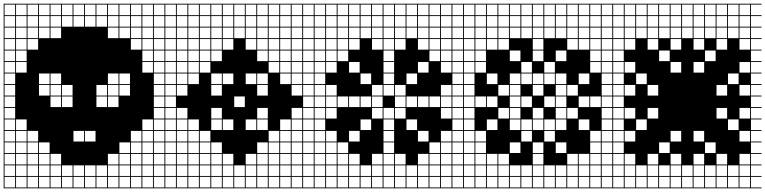

<svg xmlns="http://www.w3.org/2000/svg" viewBox="-20 -900 4165 1045"><path d="M0 125V-879.8H875V-875H817.3V-817.3H875V-812.5H817.3V-754.8H875V-750H817.3V-692.3H875V-687.5H817.3V-629.8H875V-625H817.3V-567.3H875V-562.5H817.3V-504.8H875V-500H817.3V-442.3H875V-437.5H817.3V-379.8H875V-375H817.3V-317.3H875V-312.5H817.3V-254.8H875V-250H817.3V-192.3H875V-187.5H817.3V-129.8H875V-125H817.3V-67.3H875V-62.5H817.3V-4.8H875V0H817.3V57.7H875V62.5H817.3V120.2H875V125ZM754.8 -817.3H812.5V-875H754.8ZM567.3 -817.3H625V-875H567.3ZM317.3 -817.3H375V-875H317.3ZM254.8 -817.3H312.5V-875H254.8ZM379.8 -817.3H437.5V-875H379.8ZM192.3 -817.3H250V-875H192.3ZM692.3 -817.3H750V-875H692.3ZM442.3 -817.3H500V-875H442.3ZM504.8 -817.3H562.5V-875H504.8ZM129.8 -817.3H187.5V-875H129.8ZM67.3 -817.3H125V-875H67.3ZM629.8 -817.3H687.5V-875H629.8ZM4.8 -817.3H62.5V-875H4.8ZM754.8 -754.8H812.5V-812.5H754.8ZM129.8 -754.8H187.5V-812.5H129.8ZM4.8 -754.8H62.5V-812.5H4.8ZM317.3 -754.8H375V-812.5H317.3ZM254.8 -754.8H312.5V-812.5H254.8ZM379.8 -754.8H437.5V-812.5H379.8ZM629.8 -754.8H687.5V-812.5H629.8ZM442.3 -754.8H500V-812.5H442.3ZM192.3 -754.8H250V-812.5H192.3ZM692.3 -754.8H750V-812.5H692.3ZM504.8 -754.8H562.5V-812.5H504.8ZM567.3 -754.8H625V-812.5H567.3ZM67.3 -754.8H125V-812.5H67.3ZM67.3 -692.3H125V-750H67.3ZM567.3 -692.3H625V-750H567.3ZM129.8 -692.3H187.5V-750H129.8ZM4.8 -692.3H62.5V-750H4.8ZM754.8 -692.3H812.5V-750H754.8ZM692.3 -692.3H750V-750H692.3ZM254.8 -692.3H312.5V-750H254.8ZM192.3 -692.3H250V-750H192.3ZM629.8 -692.3H687.5V-750H629.8ZM67.3 -629.8H125V-687.5H67.3ZM4.8 -629.8H62.5V-687.5H4.8ZM129.8 -629.8H187.5V-687.5H129.8ZM754.8 -629.8H812.5V-687.5H754.8ZM692.3 -629.8H750V-687.5H692.3ZM67.3 -567.3H125V-625H67.3ZM4.8 -567.3H62.5V-625H4.8ZM754.8 -567.3H812.5V-625H754.8ZM67.3 -504.8H125V-562.5H67.3ZM754.8 -504.8H812.5V-562.5H754.8ZM4.8 -504.8H62.5V-562.5H4.8ZM4.8 -442.3H62.5V-500H4.8ZM567.3 -442.3H625V-500H567.3ZM192.3 -442.3H250V-500H192.3ZM629.8 -442.3H687.5V-500H629.8ZM254.8 -442.3H312.5V-500H254.8ZM254.8 -379.8H312.5V-437.5H254.8ZM192.3 -379.8H250V-437.5H192.3ZM629.8 -379.8H687.5V-437.5H629.8ZM504.8 -379.8H562.5V-437.5H504.8ZM4.8 -379.8H62.5V-437.5H4.8ZM567.3 -379.8H625V-437.5H567.3ZM317.3 -379.8H375V-437.5H317.3ZM317.3 -317.3H375V-375H317.3ZM254.8 -317.3H312.5V-375H254.8ZM504.8 -317.3H562.5V-375H504.8ZM4.8 -317.3H62.5V-375H4.8ZM567.3 -317.3H625V-375H567.3ZM4.8 -254.8H62.5V-312.5H4.8ZM67.3 -192.3H125V-250H67.3ZM754.8 -192.3H812.5V-250H754.8ZM4.8 -192.3H62.5V-250H4.8ZM4.8 -129.8H62.5V-187.5H4.8ZM379.8 -129.8H437.5V-187.5H379.8ZM754.8 -129.8H812.5V-187.5H754.8ZM442.3 -129.8H500V-187.5H442.3ZM67.3 -129.8H125V-187.5H67.3ZM692.3 -129.8H750V-187.5H692.3ZM129.8 -129.8H187.5V-187.5H129.8ZM629.8 -67.3H687.5V-125H629.8ZM4.8 -67.3H62.5V-125H4.8ZM754.8 -67.3H812.5V-125H754.8ZM192.3 -67.3H250V-125H192.3ZM67.3 -67.3H125V-125H67.3ZM692.3 -67.3H750V-125H692.3ZM129.8 -67.3H187.5V-125H129.8ZM567.3 -4.8H625V-62.5H567.3ZM692.3 -4.8H750V-62.5H692.3ZM129.8 -4.8H187.5V-62.5H129.8ZM67.3 -4.8H125V-62.5H67.3ZM312.5 -62.5H254.8V-4.8H312.5ZM754.8 -4.8H812.5V-62.5H754.8ZM4.8 -4.8H62.5V-62.5H4.8ZM629.8 -4.8H687.5V-62.5H629.8ZM192.3 -4.8H250V-62.5H192.3ZM317.3 57.7H375V0H317.3ZM129.8 57.7H187.5V0H129.8ZM67.3 57.7H125V0H67.3ZM692.3 57.7H750V0H692.3ZM567.3 57.7H625V0H567.3ZM192.3 57.7H250V0H192.3ZM504.8 57.7H562.5V0H504.8ZM754.8 57.7H812.5V0H754.8ZM442.3 57.7H500V0H442.3ZM254.8 57.7H312.5V0H254.8ZM379.8 57.7H437.5V0H379.8ZM4.8 57.7H62.5V0H4.8ZM629.8 57.7H687.5V0H629.8ZM629.8 120.2H687.5V62.5H629.8ZM129.8 120.2H187.5V62.5H129.8ZM692.3 120.2H750V62.5H692.3ZM567.3 120.2H625V62.5H567.3ZM192.3 120.2H250V62.5H192.3ZM67.3 120.2H125V62.5H67.3ZM504.8 120.2H562.5V62.5H504.8ZM754.8 120.2H812.5V62.5H754.8ZM254.8 120.2H312.5V62.5H254.8ZM442.3 120.2H500V62.5H442.3ZM379.8 120.2H437.5V62.5H379.8ZM317.3 120.2H375V62.5H317.3ZM4.8 120.2H62.5V62.5H4.8Z M875 125V-879.8H1687.5V-875H1629.8V-817.3H1687.5V-812.5H1629.8V-754.8H1687.5V-750H1629.8V-692.3H1687.5V-687.5H1629.8V-629.8H1687.5V-625H1629.8V-567.3H1687.5V-562.5H1629.8V-504.8H1687.5V-500H1629.8V-442.3H1687.5V-437.5H1629.8V-379.8H1687.5V-375H1629.8V-317.3H1687.5V-312.5H1629.8V-254.8H1687.5V-250H1629.8V-192.3H1687.5V-187.5H1629.8V-129.8H1687.5V-125H1629.8V-67.3H1687.5V-62.5H1629.8V-4.8H1687.5V0H1629.8V57.7H1687.5V62.5H1629.8V120.2H1687.5V125ZM1567.3 -817.3H1625V-875H1567.3ZM1379.8 -817.3H1437.5V-875H1379.8ZM1004.8 -817.3H1062.5V-875H1004.8ZM1192.3 -817.3H1250V-875H1192.3ZM1442.3 -817.3H1500V-875H1442.3ZM942.3 -817.3H1000V-875H942.3ZM1067.3 -817.3H1125V-875H1067.3ZM1317.3 -817.3H1375V-875H1317.3ZM1504.8 -817.3H1562.5V-875H1504.8ZM1254.8 -817.3H1312.5V-875H1254.8ZM1129.8 -817.3H1187.5V-875H1129.8ZM879.8 -817.3H937.5V-875H879.8ZM1317.3 -754.8H1375V-812.5H1317.3ZM1379.8 -754.8H1437.5V-812.5H1379.8ZM879.8 -754.8H937.5V-812.5H879.8ZM1129.8 -754.8H1187.5V-812.5H1129.8ZM1254.8 -754.8H1312.5V-812.5H1254.8ZM1504.8 -754.8H1562.5V-812.5H1504.8ZM1567.3 -754.8H1625V-812.5H1567.3ZM1004.8 -754.8H1062.5V-812.5H1004.8ZM1067.3 -754.8H1125V-812.5H1067.3ZM1442.3 -754.8H1500V-812.5H1442.3ZM1192.3 -754.8H1250V-812.5H1192.3ZM942.3 -754.8H1000V-812.5H942.3ZM1192.3 -692.3H1250V-750H1192.3ZM1254.8 -692.3H1312.5V-750H1254.8ZM942.3 -692.3H1000V-750H942.3ZM1317.3 -692.3H1375V-750H1317.3ZM1442.3 -692.3H1500V-750H1442.3ZM1129.8 -692.3H1187.5V-750H1129.8ZM1067.3 -692.3H1125V-750H1067.3ZM1004.8 -692.3H1062.5V-750H1004.8ZM1567.3 -692.3H1625V-750H1567.3ZM1504.8 -692.3H1562.5V-750H1504.8ZM879.8 -692.3H937.5V-750H879.8ZM1379.8 -692.3H1437.5V-750H1379.8ZM1192.3 -629.8H1250V-687.5H1192.3ZM942.3 -629.8H1000V-687.5H942.3ZM879.8 -629.8H937.5V-687.5H879.8ZM1317.3 -629.8H1375V-687.5H1317.3ZM1129.8 -629.8H1187.5V-687.5H1129.8ZM1442.3 -629.8H1500V-687.5H1442.3ZM1067.3 -629.8H1125V-687.5H1067.3ZM1567.3 -629.8H1625V-687.5H1567.3ZM1379.8 -629.8H1437.5V-687.5H1379.8ZM1004.8 -629.8H1062.5V-687.5H1004.8ZM1504.8 -629.8H1562.5V-687.5H1504.8ZM1004.8 -567.3H1062.5V-625H1004.8ZM1379.8 -567.3H1437.5V-625H1379.8ZM1067.3 -567.3H1125V-625H1067.3ZM1442.3 -567.3H1500V-625H1442.3ZM942.3 -567.3H1000V-625H942.3ZM1129.8 -567.3H1187.5V-625H1129.8ZM1504.8 -567.3H1562.5V-625H1504.8ZM879.8 -567.3H937.5V-625H879.8ZM1567.3 -567.3H1625V-625H1567.3ZM1067.3 -504.8H1125V-562.5H1067.3ZM1442.3 -504.8H1500V-562.5H1442.3ZM942.3 -504.8H1000V-562.5H942.3ZM1504.8 -504.8H1562.5V-562.5H1504.8ZM879.8 -504.8H937.5V-562.5H879.8ZM1567.3 -504.8H1625V-562.5H1567.3ZM1004.8 -504.8H1062.5V-562.5H1004.8ZM1004.8 -442.3H1062.5V-500H1004.8ZM1379.8 -442.3H1437.5V-500H1379.8ZM942.3 -442.3H1000V-500H942.3ZM1504.8 -442.3H1562.5V-500H1504.8ZM1129.8 -442.3H1187.5V-500H1129.8ZM1317.3 -442.3H1375V-500H1317.3ZM879.8 -442.3H937.5V-500H879.8ZM1192.3 -442.3H1250V-500H1192.3ZM1567.3 -442.3H1625V-500H1567.3ZM1379.8 -379.8H1437.5V-437.5H1379.8ZM942.3 -379.8H1000V-437.5H942.3ZM1129.8 -379.8H1187.5V-437.5H1129.8ZM879.8 -379.8H937.5V-437.5H879.8ZM1567.3 -379.8H1625V-437.5H1567.3ZM937.5 -375H879.8V-317.3H937.5ZM1254.8 -317.3H1312.5V-375H1254.8ZM879.8 -254.8H937.5V-312.5H879.8ZM1567.3 -254.8H1625V-312.5H1567.3ZM942.3 -254.8H1000V-312.5H942.3ZM1129.8 -254.8H1187.5V-312.5H1129.8ZM1379.8 -254.8H1437.5V-312.5H1379.8ZM1192.3 -192.3H1250V-250H1192.3ZM879.8 -192.3H937.5V-250H879.8ZM1567.3 -192.3H1625V-250H1567.3ZM942.3 -192.3H1000V-250H942.3ZM1317.3 -192.3H1375V-250H1317.3ZM1504.8 -192.3H1562.5V-250H1504.8ZM1129.8 -192.3H1187.5V-250H1129.8ZM1004.8 -192.3H1062.5V-250H1004.8ZM1379.8 -192.3H1437.5V-250H1379.8ZM1004.8 -129.8H1062.5V-187.5H1004.8ZM879.8 -129.8H937.5V-187.5H879.8ZM1567.3 -129.8H1625V-187.5H1567.3ZM1067.3 -129.8H1125V-187.5H1067.3ZM942.3 -129.8H1000V-187.5H942.3ZM1504.8 -129.8H1562.5V-187.5H1504.8ZM1442.3 -129.8H1500V-187.5H1442.3ZM1504.8 -67.3H1562.5V-125H1504.8ZM1379.8 -67.3H1437.5V-125H1379.8ZM879.8 -67.3H937.5V-125H879.8ZM1567.3 -67.3H1625V-125H1567.3ZM1067.3 -67.3H1125V-125H1067.3ZM942.3 -67.3H1000V-125H942.3ZM1004.8 -67.3H1062.5V-125H1004.8ZM1129.8 -67.3H1187.5V-125H1129.8ZM1442.3 -67.3H1500V-125H1442.3ZM1442.3 -4.8H1500V-62.5H1442.3ZM879.8 -4.8H937.5V-62.5H879.8ZM1129.8 -4.8H1187.5V-62.5H1129.8ZM1192.3 -4.8H1250V-62.5H1192.3ZM1004.8 -4.8H1062.5V-62.5H1004.8ZM1567.3 -4.8H1625V-62.5H1567.3ZM942.3 -4.8H1000V-62.5H942.3ZM1067.3 -4.8H1125V-62.5H1067.3ZM1317.3 -4.8H1375V-62.5H1317.3ZM1504.8 -4.8H1562.5V-62.5H1504.8ZM1379.8 -4.8H1437.5V-62.5H1379.8ZM942.3 57.7H1000V0H942.3ZM1504.8 57.7H1562.5V0H1504.8ZM1317.3 57.7H1375V0H1317.3ZM1067.3 57.7H1125V0H1067.3ZM1567.3 57.7H1625V0H1567.3ZM1004.8 57.7H1062.5V0H1004.8ZM1129.8 57.7H1187.5V0H1129.8ZM1192.3 57.7H1250V0H1192.3ZM1379.8 57.7H1437.5V0H1379.8ZM1442.3 57.7H1500V0H1442.3ZM879.8 57.7H937.5V0H879.8ZM1254.8 57.7H1312.5V0H1254.8ZM1192.3 120.2H1250V62.5H1192.3ZM1504.8 120.2H1562.5V62.5H1504.8ZM1004.8 120.2H1062.5V62.5H1004.8ZM1067.3 120.2H1125V62.5H1067.3ZM942.3 120.2H1000V62.5H942.3ZM1567.3 120.2H1625V62.5H1567.3ZM1129.8 120.2H1187.5V62.5H1129.8ZM1317.3 120.2H1375V62.5H1317.3ZM1442.3 120.2H1500V62.5H1442.3ZM1254.8 120.2H1312.5V62.5H1254.8ZM1379.8 120.2H1437.5V62.5H1379.8ZM879.8 120.2H937.5V62.5H879.8Z M1687.5 125V-879.8H2500V-875H2442.3V-817.3H2500V-812.5H2442.3V-754.8H2500V-750H2442.3V-692.3H2500V-687.5H2442.3V-629.8H2500V-625H2442.3V-567.3H2500V-562.5H2442.3V-504.8H2500V-500H2442.3V-442.3H2500V-437.5H2442.3V-379.8H2500V-375H2442.3V-317.3H2500V-312.5H2442.3V-254.8H2500V-250H2442.3V-192.3H2500V-187.5H2442.3V-129.8H2500V-125H2442.3V-67.3H2500V-62.5H2442.3V-4.8H2500V0H2442.3V57.7H2500V62.5H2442.3V120.2H2500V125ZM2004.8 -817.3H2062.5V-875H2004.8ZM2379.8 -817.3H2437.5V-875H2379.8ZM2317.3 -817.3H2375V-875H2317.3ZM1942.3 -817.3H2000V-875H1942.3ZM2254.8 -817.3H2312.5V-875H2254.8ZM1879.8 -817.3H1937.5V-875H1879.8ZM2067.3 -817.3H2125V-875H2067.3ZM1817.3 -817.3H1875V-875H1817.3ZM1692.3 -817.3H1750V-875H1692.3ZM2129.8 -817.3H2187.5V-875H2129.8ZM1754.8 -817.3H1812.5V-875H1754.8ZM2192.3 -817.3H2250V-875H2192.3ZM2317.3 -754.8H2375V-812.5H2317.3ZM2004.8 -754.8H2062.5V-812.5H2004.8ZM1942.3 -754.8H2000V-812.5H1942.3ZM2254.8 -754.8H2312.5V-812.5H2254.8ZM1879.8 -754.8H1937.5V-812.5H1879.8ZM2067.3 -754.8H2125V-812.5H2067.3ZM1817.3 -754.8H1875V-812.5H1817.3ZM1692.3 -754.8H1750V-812.5H1692.3ZM2379.8 -754.8H2437.5V-812.5H2379.8ZM2129.8 -754.8H2187.5V-812.5H2129.8ZM2192.3 -754.8H2250V-812.5H2192.3ZM1754.8 -754.8H1812.5V-812.5H1754.8ZM2129.8 -692.3H2187.5V-750H2129.8ZM1754.8 -692.3H1812.5V-750H1754.8ZM2192.3 -692.3H2250V-750H2192.3ZM2317.3 -692.3H2375V-750H2317.3ZM2379.8 -692.3H2437.5V-750H2379.8ZM2004.8 -692.3H2062.5V-750H2004.8ZM2254.8 -692.3H2312.5V-750H2254.8ZM1817.3 -692.3H1875V-750H1817.3ZM1692.3 -692.3H1750V-750H1692.3ZM1942.3 -692.3H2000V-750H1942.3ZM2067.3 -692.3H2125V-750H2067.3ZM1879.8 -692.3H1937.5V-750H1879.8ZM1879.8 -629.8H1937.5V-687.5H1879.8ZM1754.8 -629.8H1812.5V-687.5H1754.8ZM2254.8 -629.8H2312.5V-687.5H2254.8ZM2004.8 -629.8H2062.5V-687.5H2004.8ZM2317.3 -629.8H2375V-687.5H2317.3ZM1817.3 -629.8H1875V-687.5H1817.3ZM1692.3 -629.8H1750V-687.5H1692.3ZM2379.8 -629.8H2437.5V-687.5H2379.8ZM2129.8 -629.8H2187.5V-687.5H2129.8ZM2067.3 -629.8H2125V-687.5H2067.3ZM1754.8 -567.3H1812.5V-625H1754.8ZM2379.8 -567.3H2437.5V-625H2379.8ZM1692.3 -567.3H1750V-625H1692.3ZM2067.3 -567.3H2125V-625H2067.3ZM2317.3 -567.3H2375V-625H2317.3ZM1817.3 -567.3H1875V-625H1817.3ZM1879.8 -504.8H1937.5V-562.5H1879.8ZM1692.3 -504.8H1750V-562.5H1692.3ZM2379.8 -504.8H2437.5V-562.5H2379.8ZM2067.3 -504.8H2125V-562.5H2067.3ZM1754.8 -504.8H1812.5V-562.5H1754.8ZM2254.8 -504.8H2312.5V-562.5H2254.8ZM1692.3 -442.3H1750V-500H1692.3ZM1942.3 -442.3H2000V-500H1942.3ZM2067.3 -442.3H2125V-500H2067.3ZM2192.3 -442.3H2250V-500H2192.3ZM1692.3 -379.8H1750V-437.5H1692.3ZM2129.8 -379.8H2187.5V-437.5H2129.8ZM2067.3 -379.8H2125V-437.5H2067.3ZM2379.8 -379.8H2437.5V-437.5H2379.8ZM2004.8 -379.8H2062.5V-437.5H2004.8ZM1812.5 -437.5H1754.8V-379.8H1812.5ZM2004.8 -317.3H2062.5V-375H2004.8ZM2192.3 -317.3H2250V-375H2192.3ZM1692.3 -317.3H1750V-375H1692.3ZM2254.8 -317.3H2312.5V-375H2254.8ZM1754.8 -317.3H1812.5V-375H1754.8ZM2317.3 -317.3H2375V-375H2317.3ZM1817.3 -317.3H1875V-375H1817.3ZM2129.8 -317.3H2187.5V-375H2129.8ZM2379.8 -317.3H2437.5V-375H2379.8ZM1879.8 -317.3H1937.5V-375H1879.8ZM1942.3 -317.3H2000V-375H1942.3ZM1692.3 -254.8H1750V-312.5H1692.3ZM1754.8 -254.8H1812.5V-312.5H1754.8ZM2379.8 -254.8H2437.5V-312.5H2379.8ZM2067.3 -254.8H2125V-312.5H2067.3ZM2004.8 -254.8H2062.5V-312.5H2004.8ZM2129.8 -254.8H2187.5V-312.5H2129.8ZM1942.3 -192.3H2000V-250H1942.3ZM1692.3 -192.3H1750V-250H1692.3ZM2067.3 -192.3H2125V-250H2067.3ZM2192.3 -192.3H2250V-250H2192.3ZM1692.3 -129.8H1750V-187.5H1692.3ZM1879.8 -129.8H1937.5V-187.5H1879.8ZM2067.3 -129.8H2125V-187.5H2067.3ZM1754.8 -129.8H1812.5V-187.5H1754.8ZM2379.8 -129.8H2437.5V-187.5H2379.8ZM2254.8 -129.8H2312.5V-187.5H2254.8ZM1692.3 -67.3H1750V-125H1692.3ZM1817.3 -67.3H1875V-125H1817.3ZM2317.3 -67.3H2375V-125H2317.3ZM2067.3 -67.3H2125V-125H2067.3ZM1754.8 -67.3H1812.5V-125H1754.8ZM2379.8 -67.3H2437.5V-125H2379.8ZM2004.8 -4.8H2062.5V-62.5H2004.8ZM1879.8 -4.8H1937.5V-62.5H1879.8ZM1817.3 -4.8H1875V-62.5H1817.3ZM2379.8 -4.8H2437.5V-62.5H2379.8ZM2129.8 -4.8H2187.5V-62.5H2129.8ZM1692.3 -4.8H1750V-62.5H1692.3ZM2317.3 -4.8H2375V-62.5H2317.3ZM2254.8 -4.8H2312.5V-62.5H2254.8ZM1754.8 -4.8H1812.5V-62.5H1754.8ZM2067.3 -4.8H2125V-62.5H2067.3ZM1754.8 57.7H1812.5V0H1754.8ZM2317.3 57.7H2375V0H2317.3ZM2254.8 57.7H2312.5V0H2254.8ZM1817.3 57.7H1875V0H1817.3ZM2067.3 57.7H2125V0H2067.3ZM2192.3 57.7H2250V0H2192.3ZM1879.8 57.7H1937.5V0H1879.8ZM2129.8 57.7H2187.5V0H2129.8ZM1942.3 57.7H2000V0H1942.3ZM1692.3 57.7H1750V0H1692.3ZM2004.8 57.7H2062.5V0H2004.8ZM2379.8 57.7H2437.5V0H2379.8ZM2379.8 120.2H2437.5V62.5H2379.8ZM2317.3 120.2H2375V62.5H2317.3ZM2254.8 120.2H2312.5V62.5H2254.8ZM2192.3 120.2H2250V62.5H2192.3ZM2129.8 120.2H2187.5V62.5H2129.8ZM1692.3 120.2H1750V62.5H1692.3ZM2004.8 120.2H2062.5V62.5H2004.8ZM1942.3 120.2H2000V62.5H1942.3ZM1879.8 120.2H1937.5V62.5H1879.8ZM1817.3 120.2H1875V62.5H1817.3ZM1754.8 120.2H1812.5V62.5H1754.8ZM2067.3 120.2H2125V62.5H2067.3Z M2500 125V-879.8H3312.5V-875H3254.8V-817.3H3312.5V-812.5H3254.8V-754.8H3312.5V-750H3254.8V-692.3H3312.5V-687.5H3254.8V-629.8H3312.5V-625H3254.8V-567.3H3312.5V-562.5H3254.8V-504.8H3312.5V-500H3254.8V-442.3H3312.5V-437.5H3254.8V-379.8H3312.5V-375H3254.8V-317.3H3312.5V-312.5H3254.8V-254.8H3312.5V-250H3254.8V-192.3H3312.5V-187.5H3254.8V-129.8H3312.5V-125H3254.8V-67.3H3312.5V-62.5H3254.8V-4.8H3312.5V0H3254.8V57.7H3312.5V62.5H3254.8V120.2H3312.5V125ZM3192.3 -817.3H3250V-875H3192.3ZM3129.8 -817.3H3187.5V-875H3129.8ZM3067.3 -817.3H3125V-875H3067.3ZM3004.8 -817.3H3062.5V-875H3004.8ZM2942.3 -817.3H3000V-875H2942.3ZM2879.8 -817.3H2937.5V-875H2879.8ZM2817.3 -817.3H2875V-875H2817.3ZM2754.8 -817.3H2812.5V-875H2754.8ZM2692.3 -817.3H2750V-875H2692.3ZM2629.8 -817.3H2687.5V-875H2629.8ZM2567.3 -817.3H2625V-875H2567.3ZM2504.8 -817.3H2562.5V-875H2504.8ZM2817.3 -754.8H2875V-812.5H2817.3ZM3004.8 -754.8H3062.5V-812.5H3004.8ZM2504.8 -754.8H2562.5V-812.5H2504.8ZM3192.3 -754.8H3250V-812.5H3192.3ZM2879.8 -754.8H2937.5V-812.5H2879.8ZM2754.8 -754.8H2812.5V-812.5H2754.8ZM3129.8 -754.8H3187.5V-812.5H3129.8ZM2942.3 -754.8H3000V-812.5H2942.3ZM2567.3 -754.8H2625V-812.5H2567.3ZM2692.3 -754.8H2750V-812.5H2692.3ZM3067.3 -754.8H3125V-812.5H3067.3ZM2629.8 -754.8H2687.5V-812.5H2629.8ZM2504.8 -692.3H2562.5V-750H2504.8ZM2817.3 -692.3H2875V-750H2817.3ZM3192.3 -692.3H3250V-750H3192.3ZM2879.8 -692.3H2937.5V-750H2879.8ZM2754.8 -692.3H2812.5V-750H2754.8ZM2942.3 -692.3H3000V-750H2942.3ZM2567.3 -692.3H2625V-750H2567.3ZM3129.8 -692.3H3187.5V-750H3129.8ZM2692.3 -692.3H2750V-750H2692.3ZM3004.8 -692.3H3062.5V-750H3004.8ZM3067.3 -692.3H3125V-750H3067.3ZM2629.8 -692.3H2687.5V-750H2629.8ZM2629.8 -629.8H2687.5V-687.5H2629.8ZM3067.3 -629.8H3125V-687.5H3067.3ZM2504.8 -629.8H2562.5V-687.5H2504.8ZM2879.8 -629.8H2937.5V-687.5H2879.8ZM2692.3 -629.8H2750V-687.5H2692.3ZM3129.8 -629.8H3187.5V-687.5H3129.8ZM3192.3 -629.8H3250V-687.5H3192.3ZM2567.3 -629.8H2625V-687.5H2567.3ZM2504.8 -567.3H2562.5V-625H2504.8ZM2879.8 -567.3H2937.5V-625H2879.8ZM3004.8 -567.3H3062.5V-625H3004.8ZM3192.3 -567.3H3250V-625H3192.3ZM2567.3 -567.3H2625V-625H2567.3ZM2754.8 -567.3H2812.5V-625H2754.8ZM2504.8 -504.8H2562.5V-562.5H2504.8ZM2817.3 -504.8H2875V-562.5H2817.3ZM3192.3 -504.8H3250V-562.5H3192.3ZM2942.3 -504.8H3000V-562.5H2942.3ZM2567.3 -504.8H2625V-562.5H2567.3ZM2754.8 -442.3H2812.5V-500H2754.8ZM2942.3 -442.3H3000V-500H2942.3ZM3004.8 -442.3H3062.5V-500H3004.8ZM2504.8 -442.3H2562.5V-500H2504.8ZM3129.8 -442.3H3187.5V-500H3129.8ZM2879.8 -442.3H2937.5V-500H2879.8ZM2817.3 -442.3H2875V-500H2817.3ZM2629.8 -442.3H2687.5V-500H2629.8ZM2754.8 -379.8H2812.5V-437.5H2754.8ZM3004.8 -379.8H3062.5V-437.5H3004.8ZM2692.3 -379.8H2750V-437.5H2692.3ZM3067.3 -379.8H3125V-437.5H3067.3ZM2504.8 -379.8H2562.5V-437.5H2504.8ZM2879.8 -379.8H2937.5V-437.5H2879.8ZM2875 -375H2817.3V-317.3H2875ZM2942.3 -317.3H3000V-375H2942.3ZM2504.8 -317.3H2562.5V-375H2504.8ZM2629.8 -317.3H2687.5V-375H2629.8ZM3004.8 -317.3H3062.5V-375H3004.8ZM3129.8 -317.3H3187.5V-375H3129.8ZM2754.8 -317.3H2812.5V-375H2754.8ZM2567.3 -317.3H2625V-375H2567.3ZM3192.3 -317.3H3250V-375H3192.3ZM2879.8 -254.8H2937.5V-312.5H2879.8ZM2504.8 -254.8H2562.5V-312.5H2504.8ZM2754.8 -254.8H2812.5V-312.5H2754.8ZM3004.8 -254.8H3062.5V-312.5H3004.8ZM2692.3 -254.8H2750V-312.5H2692.3ZM3067.3 -254.8H3125V-312.5H3067.3ZM2817.3 -192.3H2875V-250H2817.3ZM2942.3 -192.3H3000V-250H2942.3ZM2504.8 -192.3H2562.5V-250H2504.8ZM2754.8 -192.3H2812.5V-250H2754.8ZM3129.8 -192.3H3187.5V-250H3129.8ZM3004.8 -192.3H3062.5V-250H3004.8ZM2879.8 -192.3H2937.5V-250H2879.8ZM2629.8 -192.3H2687.5V-250H2629.8ZM3192.3 -129.8H3250V-187.5H3192.3ZM2504.8 -129.8H2562.5V-187.5H2504.8ZM2942.3 -129.8H3000V-187.5H2942.3ZM2817.3 -129.8H2875V-187.5H2817.3ZM2567.3 -129.8H2625V-187.5H2567.3ZM3192.3 -67.3H3250V-125H3192.3ZM2754.8 -67.3H2812.5V-125H2754.8ZM2504.8 -67.3H2562.5V-125H2504.8ZM3004.8 -67.3H3062.5V-125H3004.8ZM2879.8 -67.3H2937.5V-125H2879.8ZM2567.3 -67.3H2625V-125H2567.3ZM2504.8 -4.8H2562.5V-62.5H2504.8ZM2567.3 -4.8H2625V-62.5H2567.3ZM2879.8 -4.8H2937.5V-62.5H2879.8ZM3067.3 -4.8H3125V-62.5H3067.3ZM2692.3 -4.8H2750V-62.5H2692.3ZM3192.3 -4.8H3250V-62.5H3192.3ZM2629.8 -4.8H2687.5V-62.5H2629.8ZM3129.8 -4.8H3187.5V-62.5H3129.8ZM2754.8 57.7H2812.5V0H2754.8ZM2504.8 57.7H2562.5V0H2504.8ZM3129.8 57.7H3187.5V0H3129.8ZM3004.8 57.7H3062.5V0H3004.8ZM2879.8 57.7H2937.5V0H2879.8ZM2942.3 57.7H3000V0H2942.3ZM3192.3 57.7H3250V0H3192.3ZM2692.3 57.7H2750V0H2692.3ZM2817.3 57.7H2875V0H2817.3ZM3067.3 57.7H3125V0H3067.3ZM2629.8 57.7H2687.5V0H2629.8ZM2567.3 57.7H2625V0H2567.3ZM3129.8 120.2H3187.5V62.5H3129.8ZM2754.8 120.2H2812.5V62.5H2754.8ZM3004.8 120.2H3062.5V62.5H3004.8ZM2692.3 120.2H2750V62.5H2692.3ZM2629.8 120.2H2687.5V62.5H2629.8ZM2504.8 120.2H2562.5V62.5H2504.8ZM3192.3 120.2H3250V62.5H3192.3ZM2942.3 120.2H3000V62.5H2942.3ZM2817.3 120.2H2875V62.5H2817.3ZM2879.8 120.2H2937.5V62.5H2879.8ZM2567.3 120.2H2625V62.5H2567.3ZM3067.3 120.2H3125V62.5H3067.3Z M3312.5 125V-879.8H4125V-875H4067.3V-817.3H4125V-812.5H4067.3V-754.8H4125V-750H4067.3V-692.3H4125V-687.5H4067.3V-629.8H4125V-625H4067.3V-567.3H4125V-562.5H4067.3V-504.8H4125V-500H4067.3V-442.3H4125V-437.5H4067.3V-379.8H4125V-375H4067.3V-317.3H4125V-312.5H4067.3V-254.8H4125V-250H4067.3V-192.3H4125V-187.5H4067.3V-129.8H4125V-125H4067.3V-67.3H4125V-62.5H4067.3V-4.8H4125V0H4067.3V57.7H4125V62.5H4067.3V120.2H4125V125ZM4004.8 -817.3H4062.5V-875H4004.8ZM3567.3 -817.3H3625V-875H3567.3ZM3629.8 -817.3H3687.5V-875H3629.8ZM3504.8 -817.3H3562.5V-875H3504.8ZM3692.3 -817.3H3750V-875H3692.3ZM3942.3 -817.3H4000V-875H3942.3ZM3442.3 -817.3H3500V-875H3442.3ZM3754.8 -817.3H3812.5V-875H3754.8ZM3379.8 -817.3H3437.5V-875H3379.8ZM3879.8 -817.3H3937.5V-875H3879.8ZM3817.3 -817.3H3875V-875H3817.3ZM3317.3 -817.3H3375V-875H3317.3ZM3379.8 -754.8H3437.5V-812.5H3379.8ZM3442.3 -754.8H3500V-812.5H3442.3ZM3317.3 -754.8H3375V-812.5H3317.3ZM3879.8 -754.8H3937.5V-812.5H3879.8ZM3629.8 -754.8H3687.5V-812.5H3629.8ZM4004.8 -754.8H4062.5V-812.5H4004.8ZM3817.3 -754.8H3875V-812.5H3817.3ZM3567.3 -754.8H3625V-812.5H3567.3ZM3692.3 -754.8H3750V-812.5H3692.3ZM3754.8 -754.8H3812.5V-812.5H3754.8ZM3504.8 -754.8H3562.5V-812.5H3504.8ZM3942.3 -754.8H4000V-812.5H3942.3ZM3317.3 -692.3H3375V-750H3317.3ZM3629.8 -692.3H3687.5V-750H3629.8ZM3879.8 -692.3H3937.5V-750H3879.8ZM3817.3 -692.3H3875V-750H3817.3ZM3567.3 -692.3H3625V-750H3567.3ZM3379.8 -692.3H3437.5V-750H3379.8ZM4004.8 -692.3H4062.5V-750H4004.8ZM3692.3 -692.3H3750V-750H3692.3ZM3942.3 -692.3H4000V-750H3942.3ZM3442.3 -692.3H3500V-750H3442.3ZM3504.8 -692.3H3562.5V-750H3504.8ZM3754.8 -692.3H3812.5V-750H3754.8ZM3754.8 -629.8H3812.5V-687.5H3754.8ZM3504.8 -629.8H3562.5V-687.5H3504.8ZM3317.3 -629.8H3375V-687.5H3317.3ZM4004.8 -629.8H4062.5V-687.5H4004.8ZM3379.8 -629.8H3437.5V-687.5H3379.8ZM3879.8 -629.8H3937.5V-687.5H3879.8ZM3629.8 -629.8H3687.5V-687.5H3629.8ZM3817.3 -567.3H3875V-625H3817.3ZM3317.3 -567.3H3375V-625H3317.3ZM3567.3 -567.3H3625V-625H3567.3ZM3754.8 -504.8H3812.5V-562.5H3754.8ZM4004.8 -504.8H4062.5V-562.5H4004.8ZM3379.8 -504.8H3437.5V-562.5H3379.8ZM3317.3 -504.8H3375V-562.5H3317.3ZM3629.8 -504.8H3687.5V-562.5H3629.8ZM3442.3 -442.3H3500V-500H3442.3ZM3942.3 -442.3H4000V-500H3942.3ZM3317.3 -442.3H3375V-500H3317.3ZM3562.5 -437.5H3504.8V-379.8H3562.5ZM4004.8 -379.8H4062.5V-437.5H4004.8ZM3317.3 -379.8H3375V-437.5H3317.3ZM3879.8 -379.8H3937.5V-437.5H3879.8ZM3379.8 -379.8H3437.5V-437.5H3379.8ZM3317.3 -317.3H3375V-375H3317.3ZM4004.8 -254.8H4062.5V-312.5H4004.8ZM3504.8 -254.8H3562.5V-312.5H3504.8ZM3317.3 -254.8H3375V-312.5H3317.3ZM3879.8 -254.8H3937.5V-312.5H3879.8ZM3379.8 -254.8H3437.5V-312.5H3379.8ZM3317.3 -192.3H3375V-250H3317.3ZM3942.3 -192.3H4000V-250H3942.3ZM3442.3 -192.3H3500V-250H3442.3ZM3629.8 -129.8H3687.5V-187.5H3629.8ZM4004.8 -129.8H4062.5V-187.5H4004.8ZM3317.3 -129.8H3375V-187.5H3317.3ZM3754.8 -129.8H3812.5V-187.5H3754.8ZM3379.8 -129.8H3437.5V-187.5H3379.8ZM3317.3 -67.3H3375V-125H3317.3ZM3567.3 -67.3H3625V-125H3567.3ZM3817.3 -67.3H3875V-125H3817.3ZM3629.8 -4.8H3687.5V-62.5H3629.8ZM3879.8 -4.8H3937.5V-62.5H3879.8ZM3379.8 -4.8H3437.5V-62.5H3379.8ZM3504.8 -4.8H3562.5V-62.5H3504.8ZM3754.8 -4.8H3812.5V-62.5H3754.8ZM4004.8 -4.8H4062.5V-62.5H4004.8ZM3317.3 -4.8H3375V-62.5H3317.3ZM3817.3 57.7H3875V0H3817.3ZM3442.3 57.7H3500V0H3442.3ZM3504.8 57.7H3562.5V0H3504.8ZM3379.8 57.7H3437.5V0H3379.8ZM3942.3 57.7H4000V0H3942.3ZM3754.8 57.7H3812.5V0H3754.8ZM3567.3 57.7H3625V0H3567.3ZM4004.8 57.7H4062.5V0H4004.8ZM3692.3 57.7H3750V0H3692.3ZM3629.8 57.7H3687.5V0H3629.8ZM3317.3 57.7H3375V0H3317.3ZM3879.8 57.7H3937.5V0H3879.8ZM3817.3 120.2H3875V62.5H3817.3ZM3879.8 120.2H3937.5V62.5H3879.8ZM3442.3 120.2H3500V62.5H3442.3ZM3504.8 120.2H3562.5V62.5H3504.8ZM3379.8 120.2H3437.5V62.5H3379.8ZM3942.3 120.2H4000V62.5H3942.3ZM3754.8 120.2H3812.5V62.5H3754.8ZM3567.3 120.2H3625V62.5H3567.3ZM4004.8 120.2H4062.5V62.5H4004.8ZM3692.3 120.2H3750V62.5H3692.3ZM3629.8 120.2H3687.5V62.5H3629.8ZM3317.3 120.2H3375V62.5H3317.3Z"/></svg>

Font: Yarndings 12 Charted
Style: Regular
Weight: 400
Designer: Sarah Cadigan-Fried
Version: Version 1.000; ttfautohint (v1.8.4.7-5d5b)